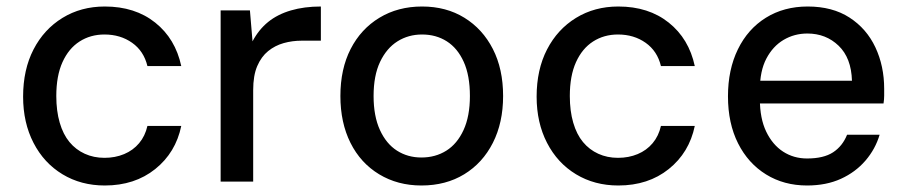

<svg xmlns="http://www.w3.org/2000/svg" viewBox="-20 -558 2783 590"><path d="M302 12Q229 12 172 -22.5Q115 -57 83 -119Q51 -181 51 -261Q51 -344 83 -406Q115 -468 172 -503Q229 -538 302 -538Q395 -538 457 -488.5Q519 -439 537 -355H433Q422 -401 386 -426.5Q350 -452 301 -452Q258 -452 224.5 -430.5Q191 -409 172 -367Q153 -325 153 -263Q153 -217 163.5 -181Q174 -145 193.5 -121.5Q213 -98 240.5 -85.5Q268 -73 301 -73Q334 -73 361.5 -84.5Q389 -96 407.5 -118Q426 -140 433 -171H537Q520 -89 457 -38.5Q394 12 302 12Z M658 0V-526H748L756 -431Q775 -467 804 -490.5Q833 -514 874 -526Q915 -538 966 -538V-433H907Q878 -433 851.5 -425.5Q825 -418 804 -401Q783 -384 770.5 -355Q758 -326 758 -281V0Z M1275 12Q1202 12 1145 -22.5Q1088 -57 1057 -119Q1026 -181 1026 -263Q1026 -346 1057.5 -407.5Q1089 -469 1146 -503.5Q1203 -538 1277 -538Q1351 -538 1407 -503.5Q1463 -469 1494.5 -407.5Q1526 -346 1526 -263Q1526 -181 1494.5 -119Q1463 -57 1406.5 -22.5Q1350 12 1275 12ZM1275 -74Q1318 -74 1351.5 -95Q1385 -116 1404.5 -158.5Q1424 -201 1424 -263Q1424 -326 1405 -368Q1386 -410 1353 -431Q1320 -452 1277 -452Q1235 -452 1201.5 -431Q1168 -410 1148 -368Q1128 -326 1128 -263Q1128 -201 1147.5 -158.5Q1167 -116 1200 -95Q1233 -74 1275 -74Z M1880 12Q1807 12 1750 -22.5Q1693 -57 1661 -119Q1629 -181 1629 -261Q1629 -344 1661 -406Q1693 -468 1750 -503Q1807 -538 1880 -538Q1973 -538 2035 -488.5Q2097 -439 2115 -355H2011Q2000 -401 1964 -426.5Q1928 -452 1879 -452Q1836 -452 1802.5 -430.5Q1769 -409 1750 -367Q1731 -325 1731 -263Q1731 -217 1741.5 -181Q1752 -145 1771.5 -121.5Q1791 -98 1818.5 -85.5Q1846 -73 1879 -73Q1912 -73 1939.5 -84.5Q1967 -96 1985.5 -118Q2004 -140 2011 -171H2115Q2098 -89 2035 -38.5Q1972 12 1880 12Z M2460 12Q2389 12 2334 -22Q2279 -56 2248 -117.5Q2217 -179 2217 -262Q2217 -344 2247.5 -406.5Q2278 -469 2333.5 -503.5Q2389 -538 2462 -538Q2538 -538 2590.5 -504Q2643 -470 2670 -412.5Q2697 -355 2697 -285Q2697 -275 2697 -264Q2697 -253 2695 -240H2290V-310H2598Q2596 -380 2557 -417.5Q2518 -455 2461 -455Q2421 -455 2388 -435.5Q2355 -416 2335 -378Q2315 -340 2315 -282V-254Q2315 -194 2334.5 -153.5Q2354 -113 2386.5 -92Q2419 -71 2460 -71Q2511 -71 2540 -90Q2569 -109 2583 -144H2683Q2670 -100 2639.5 -64.5Q2609 -29 2564 -8.5Q2519 12 2460 12Z"/></svg>

Font: DM Sans 9pt Medium
Style: Regular
Weight: 500
Version: Version 4.004;gftools[0.9.30]